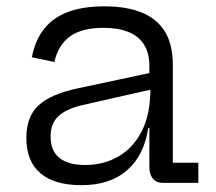

<svg xmlns="http://www.w3.org/2000/svg" viewBox="-20 -562 664 590"><path d="M481 0Q460.5 0 449.8 -13Q439 -26 439 -49.5V-209.5L445.5 -226L442 -286.5L439 -318V-358.5Q439 -399.5 422.2 -425.5Q405.5 -451.5 374 -464Q342.5 -476.5 298 -476.5Q231.5 -476.5 195.2 -450.2Q159 -424 147 -371.5L78 -386Q88 -438.5 115.5 -473.2Q143 -508 188.8 -525.2Q234.5 -542.5 300.5 -542.5Q369.5 -542.5 416.2 -523.2Q463 -504 487 -464.5Q511 -425 511 -362.5V-62H589.5V0ZM230 7Q147 7 104 -29.8Q61 -66.5 61 -138Q61 -204 99 -238.8Q137 -273.5 221 -291L460.5 -342V-290.5L233 -239Q184 -227.5 159.8 -205.2Q135.5 -183 135.5 -142.5Q135.5 -98.5 162.5 -76.8Q189.5 -55 241.5 -55Q299 -55 344.5 -81.5Q390 -108 416 -159.5Q442 -211 442 -286.5L461 -168.5H435.5Q423 -85 370.8 -39Q318.5 7 230 7Z"/></svg>

Font: Hepta Slab ExtraLight
Style: Regular
Weight: 400
Version: Version 1.102